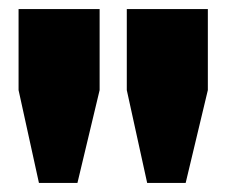

<svg xmlns="http://www.w3.org/2000/svg" viewBox="-20 -749 500 424"><path d="M66 -345 21 -550V-729H200V-550L151 -345ZM305 -345 260 -550V-729H439V-550L390 -345Z"/></svg>

Font: Hubot Sans Condensed ExtraLight Black
Style: Regular
Weight: 900
Version: Version 2.000